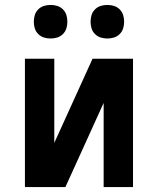

<svg xmlns="http://www.w3.org/2000/svg" viewBox="-20 -758 640 778"><path d="M81 0V-520H200V-179L355 -520H519V0H400V-341L245 0ZM415 -602Q401 -602 388 -606Q375 -610 365 -620Q355 -630 351 -643Q347 -656 347 -670Q347 -684 351 -697Q355 -710 365 -720Q375 -730 388 -734Q401 -738 415 -738Q429 -738 442 -734Q455 -730 465 -720Q475 -710 479 -697Q483 -684 483 -670Q483 -656 479 -643Q475 -630 465 -620Q455 -610 442 -606Q429 -602 415 -602ZM185 -602Q171 -602 158 -606Q145 -610 135 -620Q125 -630 121 -643Q117 -656 117 -670Q117 -684 121 -697Q125 -710 135 -720Q145 -730 158 -734Q171 -738 185 -738Q199 -738 212 -734Q225 -730 235 -720Q245 -710 249 -697Q253 -684 253 -670Q253 -656 249 -643Q245 -630 235 -620Q225 -610 212 -606Q199 -602 185 -602Z"/></svg>

Font: Iosevka Book
Style: Bold
Weight: 700
Designer: Belleve Invis
Foundry: Belleve Invis
Version: Version 28.0.7; ttfautohint (v1.8.3)